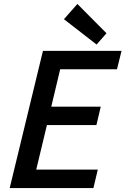

<svg xmlns="http://www.w3.org/2000/svg" viewBox="-20 -950 634 970"><path d="M29 0 197 -693H594L571 -600H284L239 -411H489L467 -318H217L163 -93H474L452 0ZM468 -725 303 -853 371 -930 518 -782Z"/></svg>

Font: Ubuntu Sans Mono Medium
Style: Italic
Weight: 500
Italic angle: -13.5°
Monospace: yes
Designer: Dalton Maag Ltd
Foundry: Dalton Maag Ltd
Version: Version 1.006